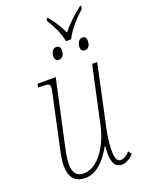

<svg xmlns="http://www.w3.org/2000/svg" viewBox="-158 -913 749 997"><g transform="rotate(-20 217.0 -415.0)"><path d="M284 -693H312C336 -741 375 -783 418 -823L421 -839H414C365 -800 334 -772 304 -733C288 -769 268 -801 237 -839H230L227 -826C254 -783 275 -739 284 -693ZM218 -615C235 -615 248 -630 248 -656C248 -675 239 -682 225 -682C205 -682 195 -661 195 -640C195 -622 204 -615 218 -615ZM362 -615C379 -615 391 -630 391 -656C391 -675 383 -682 369 -682C350 -682 339 -661 339 -640C339 -622 348 -615 362 -615ZM338 9C358 9 386 -4 405 -27L391 -45C376 -27 357 -16 341 -16C322 -16 312 -31 312 -76C312 -110 316 -147 327 -200L399 -536H371L303 -222C283 -125 220 -16 137 -16C96 -16 79 -42 79 -89C79 -117 88 -162 98 -206L170 -536H70L65 -516H82C123 -516 130 -513 130 -494C130 -483 125 -459 116 -421L70 -206C60 -165 51 -117 51 -89C51 -32 74 9 136 9C200 9 248 -43 286 -111H289C288 -97 287 -83 287 -71C287 -20 303 9 338 9Z"/></g></svg>

Font: Noto Serif Condensed Thin
Style: Italic
Weight: 100
Width: 3
Italic angle: -12°
Designer: Monotype Design Team
Foundry: Monotype Imaging Inc.
Version: Version 2.013